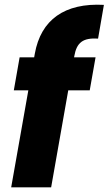

<svg xmlns="http://www.w3.org/2000/svg" viewBox="-20 -804 466 824"><path d="M28 0H199.5L298.8 -563.1C309.3 -622.4 336.2 -642.1 400.9 -638.4L425.9 -783.1C257.5 -792.1 155.5 -719.6 129.4 -573.6ZM39.3 -416.3H365.1L390.1 -557.9H64.2Z"/></svg>

Font: Poppins Devanagari Thin
Style: Italic
Weight: 100
Italic angle: -10°
Designer: Ninad Kale (Devanagari), Jonny Pinhorn (Latin)
Foundry: Indian Type Foundry
Version: 4.005